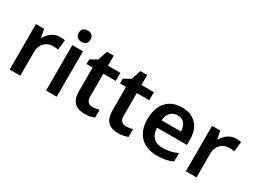

<svg xmlns="http://www.w3.org/2000/svg" viewBox="-48 -1362 2630 1982"><g transform="rotate(30 1267.0 -371.0)"><path d="M360 -552C289 -552 232 -505 200 -448H194L176 -542H78V0H205V-281C205 -386 277 -434 347 -434C371 -434 392 -431 408 -428L421 -546C405 -550 380 -552 360 -552Z M577 -752C537 -752 506 -735 506 -685C506 -636 537 -618 577 -618C614 -618 647 -636 647 -685C647 -735 614 -752 577 -752ZM639 -542H512V0H639Z M1009 -92C966 -92 937 -118 937 -172V-446H1085V-542H937V-661H857L817 -546L737 -502V-446H809V-166C809 -28 882 10 976 10C1023 10 1062 1 1090 -12V-106C1068 -98 1038 -92 1009 -92Z M1408 -92C1365 -92 1336 -118 1336 -172V-446H1484V-542H1336V-661H1256L1216 -546L1136 -502V-446H1208V-166C1208 -28 1281 10 1375 10C1422 10 1461 1 1489 -12V-106C1467 -98 1437 -92 1408 -92Z M1816 -552C1666 -552 1565 -452 1565 -267C1565 -82 1677 10 1836 10C1917 10 1969 -2 2023 -27V-127C1965 -101 1915 -88 1847 -88C1751 -88 1698 -144 1695 -241H2052V-306C2052 -461 1962 -552 1816 -552ZM1818 -458C1893 -458 1928 -405 1929 -330H1698C1705 -413 1749 -458 1818 -458Z M2460 -552C2389 -552 2332 -505 2300 -448H2294L2276 -542H2178V0H2305V-281C2305 -386 2377 -434 2447 -434C2471 -434 2492 -431 2508 -428L2521 -546C2505 -550 2480 -552 2460 -552Z"/></g></svg>

Font: Noto Sans Khmer UI SemiBold
Style: Regular
Weight: 600
Designer: Danh Hong and the Monotype Design Team
Foundry: Monotype Imaging Inc.
Version: Version 2.002